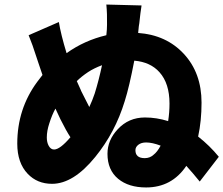

<svg xmlns="http://www.w3.org/2000/svg" viewBox="-20 -805 983 845"><path d="M623 20Q546 20 500 -18Q453 -57 453 -128Q453 -188 498 -236Q546 -288 618 -288Q669 -288 720 -272Q726 -310 726 -349Q726 -438 682 -487Q642 -532 571 -538Q549 -423 529 -360Q487 -222 399 -114Q303 4 209 4Q144 4 102 -40Q56 -88 56 -173Q56 -326 144 -445Q148 -450 155.5 -460Q163 -470 167 -475L148 -531Q144 -542 138 -561Q124 -606 106 -650L239 -708Q248 -653 273 -571Q351 -627 448 -650Q451 -676 451 -696Q452 -744 448 -785L603 -781Q598 -751 593 -702Q591 -693 591 -690L588 -660Q712 -651 789 -568Q867 -484 867 -353Q867 -273 852 -204Q903 -164 943 -115L859 -6Q829 -43 800 -75Q736 20 623 20ZM617 -109Q640 -109 656 -124Q672 -136 687 -164Q650 -178 623 -178Q602 -178 589 -168Q576 -158 576 -144Q576 -109 617 -109ZM218 -147Q244 -147 290 -201Q272 -228 246 -280Q235 -303 224 -327Q209 -300 197 -262Q186 -229 186 -200Q186 -179 194 -164Q203 -147 218 -147ZM373 -334Q387 -364 397 -394Q415 -452 429 -518Q394 -505 368 -488Q338 -468 318 -448Q324 -434 336 -408L337 -405Q351 -377 373 -334Z"/></svg>

Font: GenSekiGothic TW H
Style: Regular
Weight: 900
Version: Version 1.501;PS 1;hotconv 16.6.51;makeotf.lib2.5.65220